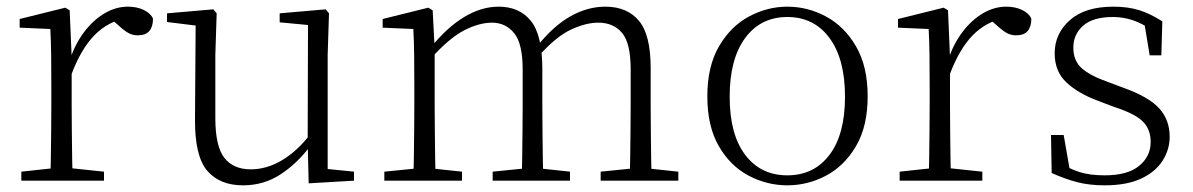

<svg xmlns="http://www.w3.org/2000/svg" viewBox="-20 -542 3580 576"><path d="M44 0V-27L155 -39H178L292 -27V0ZM131 0Q132 -24 132.5 -64.5Q133 -105 133.5 -149Q134 -193 134 -226V-281Q134 -333 133.5 -375.5Q133 -418 131 -455L39 -459V-485L176 -519L189 -511L195 -371V-370V-226Q195 -193 195.5 -149Q196 -105 196.5 -64.5Q197 -24 198 0ZM194 -318 177 -367H191Q207 -413 234 -448Q261 -483 294.5 -502.5Q328 -522 364 -522Q391 -522 411.5 -512Q432 -502 439 -486Q439 -462 428 -449Q417 -436 393 -436Q377 -436 363.5 -444Q350 -452 333 -468L310 -488H359Q303 -477 263 -436Q223 -395 194 -318Z M709 14Q639 14 601.5 -30Q564 -74 565 -185L567 -478L586 -463L481 -476V-502L620 -514L630 -502L626 -377V-188Q626 -103 653 -68.5Q680 -34 732 -34Q780 -34 825.5 -61Q871 -88 909 -137L928 -103H910Q871 -51 821 -18.5Q771 14 709 14ZM906 8 903 -116V-117L904 -467L819 -475V-502L957 -514L967 -502L963 -377V-35L1042 -27V0Z M1133 0V-27L1243 -38H1263L1366 -27V0ZM1220 0Q1221 -24 1221.5 -64.5Q1222 -105 1222.5 -149Q1223 -193 1223 -226V-282Q1223 -333 1222.5 -375.5Q1222 -418 1220 -455L1128 -459V-485L1265 -519L1278 -511L1284 -396V-393V-226Q1284 -193 1284.5 -149Q1285 -105 1285.5 -64.5Q1286 -24 1287 0ZM1458 0V-27L1567 -38H1588L1690 -27V0ZM1545 0Q1546 -24 1546.5 -64Q1547 -104 1547.5 -148Q1548 -192 1548 -226V-334Q1548 -411 1522.5 -442.5Q1497 -474 1456 -474Q1418 -474 1373.5 -451.5Q1329 -429 1273 -367L1262 -398H1271Q1321 -460 1372.5 -491Q1424 -522 1476 -522Q1538 -522 1572.5 -479.5Q1607 -437 1607 -335V-226Q1607 -192 1607.5 -148Q1608 -104 1608.5 -64Q1609 -24 1610 0ZM1782 0V-27L1891 -38H1911L2015 -27V0ZM1868 0Q1870 -24 1870.5 -64Q1871 -104 1871.5 -148Q1872 -192 1872 -226V-334Q1872 -413 1846 -443.5Q1820 -474 1775 -474Q1738 -474 1693.5 -453.5Q1649 -433 1596 -374L1584 -404H1592Q1641 -465 1692 -493.5Q1743 -522 1796 -522Q1861 -522 1896.5 -480Q1932 -438 1932 -338V-226Q1932 -192 1932.5 -148Q1933 -104 1933.5 -64Q1934 -24 1935 0Z M2342 14Q2281 14 2226 -15Q2171 -44 2136.5 -103.5Q2102 -163 2102 -253Q2102 -343 2137 -403Q2172 -463 2227 -492.5Q2282 -522 2342 -522Q2403 -522 2458 -492.5Q2513 -463 2548 -403Q2583 -343 2583 -253Q2583 -163 2548 -103.5Q2513 -44 2458 -15Q2403 14 2342 14ZM2342 -16Q2422 -16 2468.5 -77.5Q2515 -139 2515 -252Q2515 -365 2468.5 -428Q2422 -491 2342 -491Q2262 -491 2215.5 -428Q2169 -365 2169 -252Q2169 -139 2215.5 -77.5Q2262 -16 2342 -16Z M2679 0V-27L2790 -39H2813L2927 -27V0ZM2766 0Q2767 -24 2767.5 -64.5Q2768 -105 2768.5 -149Q2769 -193 2769 -226V-281Q2769 -333 2768.5 -375.5Q2768 -418 2766 -455L2674 -459V-485L2811 -519L2824 -511L2830 -371V-370V-226Q2830 -193 2830.5 -149Q2831 -105 2831.5 -64.5Q2832 -24 2833 0ZM2829 -318 2812 -367H2826Q2842 -413 2869 -448Q2896 -483 2929.5 -502.5Q2963 -522 2999 -522Q3026 -522 3046.5 -512Q3067 -502 3074 -486Q3074 -462 3063 -449Q3052 -436 3028 -436Q3012 -436 2998.5 -444Q2985 -452 2968 -468L2945 -488H2994Q2938 -477 2898 -436Q2858 -395 2829 -318Z M3294 14Q3248 14 3211.5 4.5Q3175 -5 3135 -23L3133 -137H3171L3192 -17L3160 -18V-54Q3187 -36 3218 -26Q3249 -16 3294 -16Q3363 -16 3397.5 -44.5Q3432 -73 3432 -116Q3432 -154 3408.5 -177.5Q3385 -201 3323 -221L3273 -240Q3214 -262 3179 -295Q3144 -328 3144 -382Q3144 -441 3189.5 -481.5Q3235 -522 3320 -522Q3364 -522 3397.5 -511.5Q3431 -501 3467 -478L3464 -376H3429L3411 -485L3438 -483V-450Q3407 -472 3378 -481.5Q3349 -491 3319 -491Q3259 -491 3229.5 -465Q3200 -439 3200 -399Q3200 -360 3225 -337.5Q3250 -315 3304 -296L3352 -278Q3427 -251 3458 -216.5Q3489 -182 3489 -132Q3489 -93 3467.5 -59.5Q3446 -26 3403 -6Q3360 14 3294 14Z"/></svg>

Font: Noto Serif JP ExtraLight ExtraLight
Style: Regular
Weight: 250
Version: Version 2.003-H1;hotconv 1.1.1;makeotfexe 2.6.0